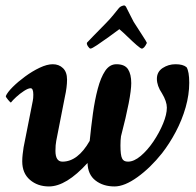

<svg xmlns="http://www.w3.org/2000/svg" viewBox="-20 -671 710 695"><path d="M157.2 3.9Q116.2 3.9 88.4 -20Q60.5 -43.9 60.5 -86.9Q60.5 -99.6 62 -112.3Q63.5 -125 65.4 -137.7L98.6 -305.7Q99.6 -310.5 100.1 -315.9Q100.6 -321.3 100.6 -328.1Q100.6 -351.6 90.8 -351.6Q82 -351.6 66.9 -341.8Q51.8 -332 38.6 -319.8Q25.4 -307.6 19.5 -299.8Q17.6 -299.8 9.3 -309.6Q1 -319.3 1 -323.2Q6.8 -336.9 25.9 -356Q44.9 -375 70.8 -394Q96.7 -413.1 123.5 -425.8Q150.4 -438.5 170.9 -438.5Q193.4 -438.5 208 -424.3Q222.7 -410.2 222.7 -382.8Q222.7 -369.1 220.7 -353.5Q218.8 -337.9 214.8 -320.3L183.6 -161.1Q180.7 -146.5 180.7 -125Q180.7 -85.9 206.1 -85.9Q261.7 -85.9 304.7 -161.1Q309.6 -210.9 316.4 -260.3Q323.2 -309.6 334 -350.1Q344.7 -390.6 360.8 -414.6Q377 -438.5 401.4 -438.5Q431.6 -438.5 443.4 -420.4Q455.1 -402.3 455.1 -370.1Q455.1 -320.3 418 -177.7Q417 -170.9 416.5 -162.6Q416 -154.3 416 -144.5Q416 -109.4 421.9 -97.7Q426.8 -85.9 443.4 -85.9Q464.8 -85.9 489.3 -106.4Q513.7 -127 535.2 -158.7Q556.6 -190.4 570.3 -223.6Q584 -256.8 584 -281.2Q584 -303.7 566.4 -333Q547.9 -360.4 547.9 -385.7Q547.9 -411.1 568.8 -424.8Q589.8 -438.5 615.2 -438.5Q642.6 -438.5 655.3 -427.7Q665 -412.1 665 -371.1Q665 -328.1 651.9 -282.2Q638.7 -236.3 616.2 -193.8Q593.8 -151.4 566.4 -116.2Q524.4 -63.5 477.5 -29.8Q430.7 3.9 394.5 3.9Q353.5 3.9 325.7 -17.6Q297.9 -39.1 296.9 -81.1Q219.7 3.9 157.2 3.9ZM307.6 -495.1Q303.7 -495.1 298.3 -503.4Q293 -511.7 294.9 -516.6Q298.8 -520.5 316.9 -539.6Q335 -558.6 362.3 -585.9Q377.9 -601.6 390.1 -616.7Q402.3 -631.8 411.1 -642.6Q416 -647.5 421.4 -649.4Q426.8 -651.4 428.7 -651.4Q434.6 -651.4 438.5 -641.6Q446.3 -626 453.1 -612.8Q460 -599.6 463.9 -591.8Q482.4 -562.5 496.6 -541Q510.7 -519.5 511.7 -515.6Q502 -495.1 493.2 -495.1Q489.3 -495.1 474.6 -507.8Q460 -520.5 442.9 -537.1Q425.8 -553.7 412.1 -565.4Q396.5 -553.7 373.5 -537.1Q350.6 -520.5 331.5 -507.8Q312.5 -495.1 307.6 -495.1Z"/></svg>

Font: Crimson Text
Style: Bold Italic
Weight: 700
Italic angle: -11°
Designer: Sebastian Kosch
Foundry: Sebastian Kosch
Version: Version 1.100; ttfautohint (v1.8.4)